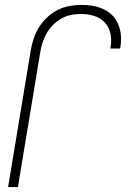

<svg xmlns="http://www.w3.org/2000/svg" viewBox="-20 -763 540 783"><path d="M53 0H13L105 -555Q109 -580 117 -604.5Q125 -629 138.5 -651Q152 -673 171.5 -691.5Q191 -710 214.5 -722Q238 -734 263.5 -738.5Q289 -743 313 -743Q337 -743 359.5 -739Q382 -735 402.5 -725.5Q423 -716 438.5 -700Q454 -684 462.5 -663Q471 -642 473 -618.5Q475 -595 471 -572L470 -565H430L431 -570Q436 -598 430.5 -625Q425 -652 407.5 -671Q390 -690 364 -698Q338 -706 310 -706Q290 -706 269.5 -702Q249 -698 230.5 -687.5Q212 -677 196.5 -661.5Q181 -646 170.5 -627.5Q160 -609 153.5 -589Q147 -569 144 -549Z"/></svg>

Font: Iosevka Extralight Oblique
Style: Regular
Weight: 200
Italic angle: -9°
Monospace: yes
Designer: Belleve Invis
Foundry: Belleve Invis
Version: Version 32.5.0; ttfautohint (v1.8.4)